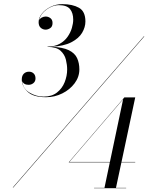

<svg xmlns="http://www.w3.org/2000/svg" viewBox="-20 -830 740 952"><path d="M373.5 -486Q373.5 -448.5 350 -417Q326.5 -385.5 288.8 -366.8Q251 -348 208.5 -348Q144.5 -348 116.2 -375.5Q88 -403 88 -436Q88 -454.5 98 -464.5Q108 -474.5 124 -474.5Q137.5 -474.5 146.8 -465.8Q156 -457 156 -441Q156 -426.5 145.8 -418Q135.5 -409.5 122 -409.5Q97 -409.5 90 -428.5Q93.5 -390.5 126.2 -370.8Q159 -351 196.5 -351Q236.5 -351 262.2 -371Q288 -391 300.5 -422.2Q313 -453.5 313 -486Q313 -508 306.8 -534Q300.5 -560 279.8 -578.8Q259 -597.5 215.5 -597.5V-599Q251.5 -599 276 -612.8Q300.5 -626.5 315.2 -647.8Q330 -669 336.5 -691.8Q343 -714.5 343 -732.5Q343 -765.5 327.2 -785Q311.5 -804.5 271.5 -804.5Q251.5 -804.5 230.2 -794.2Q209 -784 193.2 -766.8Q177.5 -749.5 174 -729Q178 -738.5 187.5 -743.2Q197 -748 206.5 -748Q219.5 -748 230 -740Q240.5 -732 240.5 -716Q240.5 -698 229 -690.5Q217.5 -683 206.5 -683Q192.5 -683 182 -692.2Q171.5 -701.5 171.5 -720Q171.5 -742 187.8 -762.5Q204 -783 230.8 -796.2Q257.5 -809.5 289.5 -809.5Q339.5 -809.5 371.5 -791.5Q403.5 -773.5 403.5 -723.5Q403.5 -695 387 -667.2Q370.5 -639.5 333.2 -620.2Q296 -601 233.5 -598Q291 -596 321 -581.2Q351 -566.5 362.2 -542Q373.5 -517.5 373.5 -486ZM693.5 -650H696L45.5 100H43ZM605.5 101.5V103H446.5V101.5H498L524.5 -25H320.5L596.5 -347H650.5L582.5 -27H650.5V-25H582L555 101.5ZM324 -27H525L590.5 -338Z"/></svg>

Font: Bodoni* 72pt
Style: Italic
Weight: 400
Italic angle: -13°
Version: Version 2.3